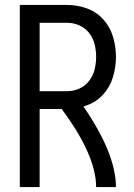

<svg xmlns="http://www.w3.org/2000/svg" viewBox="-20 -755 540 775"><path d="M60 0V-735H251Q292 -735 331 -721Q370 -707 397.5 -676Q425 -645 436.5 -605.5Q448 -566 448 -525.5Q448 -485 436.5 -445.5Q425 -406 397.5 -375Q370 -344 331 -330Q324 -327 317 -325Q448 -134 448 0H368Q368 -128 229 -315H140V0ZM251 -387Q277 -387 300.5 -397.5Q324 -408 340 -429Q356 -450 362 -475Q368 -500 368 -525.5Q368 -551 362 -576Q356 -601 340 -621.5Q324 -642 300.5 -652.5Q277 -663 251 -663H140V-387Z"/></svg>

Font: Iosevka SS08
Style: Regular
Weight: 400
Monospace: yes
Designer: Belleve Invis
Foundry: Belleve Invis
Version: 2.1.0; ttfautohint (v1.8.2)